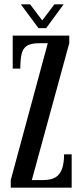

<svg xmlns="http://www.w3.org/2000/svg" viewBox="-20 -864 380 884"><path d="M29.5 0V-35L200 -665H160.5Q122 -665 103.5 -652.8Q85 -640.5 79.2 -614.5Q73.5 -588.5 73.5 -548H38.5V-700H299V-665.5L126.5 -35H180Q215 -35 235.8 -47.8Q256.5 -60.5 265.8 -86.8Q275 -113 275 -153.5H310V0ZM157 -734.5 76 -844H118.5L174.5 -770L230.5 -844H273L192.5 -734.5Z"/></svg>

Font: Imbue Thin 10pt Medium
Style: Regular
Weight: 500
Version: Version 1.102